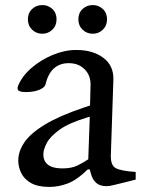

<svg xmlns="http://www.w3.org/2000/svg" viewBox="-20 -727 569 757"><path d="M175 10Q129 10 102 -5.5Q75 -21 63.5 -45Q52 -69 52 -94Q52 -130 76 -165.5Q100 -201 156.5 -235.5Q213 -270 308 -302L335 -311L337 -392Q338 -429 314 -453.5Q290 -478 251 -478Q179 -478 159 -393Q156 -382 135 -373Q114 -364 82 -364Q64 -364 55 -368.5Q46 -373 51 -388Q67 -427 104 -459Q141 -491 188 -510.5Q235 -530 281 -530Q346 -530 387.5 -499Q429 -468 427 -412L417 -114Q416 -75 436.5 -64Q457 -53 515 -49V-19L480 -10Q447 -2 429 2.5Q411 7 401 7Q374 7 360.5 -5Q347 -17 341.5 -33Q336 -49 334 -59H326Q283 -17 246.5 -3.5Q210 10 175 10ZM226 -63Q262 -63 285.5 -74.5Q309 -86 328 -99L334 -267L324 -264Q251 -242 214 -215Q177 -188 164 -162.5Q151 -137 151 -119Q151 -63 226 -63ZM346 -594Q322 -594 305.5 -610Q289 -626 289 -651Q289 -676 305.5 -691.5Q322 -707 346 -707Q369 -707 385.5 -691.5Q402 -676 402 -651Q402 -626 385.5 -610Q369 -594 346 -594ZM147 -594Q123 -594 106.5 -610Q90 -626 90 -651Q90 -676 106.5 -691.5Q123 -707 147 -707Q170 -707 186.5 -691.5Q203 -676 203 -651Q203 -626 186.5 -610Q170 -594 147 -594Z"/></svg>

Font: Hedvig Letters Serif 12pt
Style: Regular
Weight: 400
Designer: Alexander Örn & Tor Weibull
Foundry: Kanon Foundry
Version: Version 1.000; ttfautohint (v1.8.4.7-5d5b)